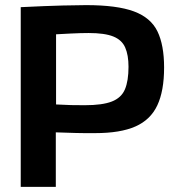

<svg xmlns="http://www.w3.org/2000/svg" viewBox="-20 -730 687 750"><path d="M61 0V-702Q162 -707 224.5 -708.5Q287 -710 316 -710Q437 -710 503 -685.5Q569 -661 595 -607.5Q621 -554 621 -466Q621 -375 594.5 -318.5Q568 -262 509 -236Q450 -210 352 -210Q326 -210 309 -210Q292 -210 277.5 -210.5Q263 -211 245 -211.5Q227 -212 198 -213V0ZM199 -596V-322Q235 -320 257.5 -319.5Q280 -319 311 -319Q380 -319 417 -333.5Q454 -348 468 -381Q482 -414 482 -469Q482 -515 469 -544.5Q456 -574 422.5 -587.5Q389 -601 326 -601Q309 -601 293 -600.5Q277 -600 255.5 -599Q234 -598 199 -596Z"/></svg>

Font: Georama SemiBold
Style: Regular
Weight: 600
Designer: Jean-Baptiste Levee
Foundry: Production Type
Version: Version 1.000